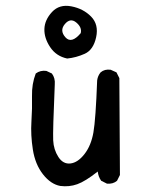

<svg xmlns="http://www.w3.org/2000/svg" viewBox="-20 -647 540 666"><path d="M189 -2Q156 -8 129 -42.5Q102 -77 94 -128Q86 -179 89 -225Q92 -271 91 -313.5Q90 -356 104 -392Q120 -404 141 -401L160 -392Q172 -376 170 -354Q163 -193 164.5 -160.5Q166 -128 182.5 -102.5Q199 -77 224.5 -80Q250 -83 273 -112.5Q296 -142 304 -187.5Q312 -233 317 -368Q319 -384 329 -396Q343 -408 364 -405L384 -396L394 -376L396 -40L386 -20Q372 -8 351 -10L331 -20Q321 -34 319 -52Q276 -18 248 -8Q220 2 189 -2ZM213 -444Q175 -452 154 -483.5Q133 -515 134 -546.5Q135 -578 160.5 -605.5Q186 -633 227.5 -625Q269 -617 296 -589.5Q323 -562 313.5 -518Q304 -474 274 -460.5Q244 -447 213 -444ZM260 -532Q265 -552 244.5 -569Q224 -586 205 -563.5Q186 -541 207 -517.5Q228 -494 260 -532Z"/></svg>

Font: NaniFont Regular
Style: Regular
Weight: 400
Designer: Nanigashitei
Version: Version 1.036